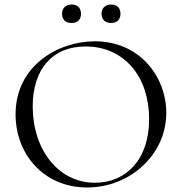

<svg xmlns="http://www.w3.org/2000/svg" viewBox="-20 -819 806 851"><path d="M366 12C556 12 717 -133 717 -319C717 -480 598 -636 401 -636C239 -636 49 -529 49 -312C49 -136 174 12 366 12ZM401 -9C237 -9 125 -158 125 -347C125 -511 211 -613 359 -613C531 -613 641 -479 641 -291C641 -109 536 -9 401 -9ZM298 -717C323 -717 339 -732 339 -758C339 -783 324 -799 298 -799C272 -799 255 -784 255 -758C255 -732 271 -717 298 -717ZM473 -717C498 -717 514 -732 514 -758C514 -783 499 -799 473 -799C448 -799 430 -784 430 -758C430 -732 447 -717 473 -717Z"/></svg>

Font: Cormorant Garamond
Style: Regular
Weight: 400
Designer: Christian Thalmann (Catharsis Fonts)
Foundry: Catharsis Fonts
Version: Version 4.002;Glyphs 3.4 (3410)